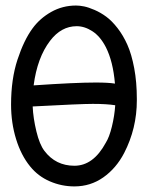

<svg xmlns="http://www.w3.org/2000/svg" viewBox="-20 -666 558 694"><path d="M140.6 -120.6Q181.2 -66.9 249 -66.9Q317.4 -66.9 362.3 -149.9Q375 -169.9 384.5 -208.7Q394 -247.6 396.5 -285.6Q365.7 -290.5 315.4 -290.5Q271.5 -290.5 98.1 -281.2Q100.1 -238.3 111.6 -190.9Q123 -143.6 140.6 -120.6ZM254.9 -646Q268.1 -646 283.9 -642.8Q299.8 -639.6 321.8 -630.1Q343.8 -620.6 364 -605.7Q384.3 -590.8 404.8 -564.5Q425.3 -538.1 440.4 -504.2Q455.6 -470.2 465.1 -419.7Q474.6 -369.1 474.6 -308.6V-303.2Q474.6 -201.7 428.7 -112.8Q399.9 -57.6 353.5 -24.9Q307.1 7.8 249 7.8Q202.6 7.8 160.2 -10.5Q117.7 -28.8 88.9 -64.5Q56.2 -104.5 38.1 -163.3Q20 -222.2 20 -288.1Q20 -379.9 43.2 -450.4Q66.4 -521 97.7 -563.5Q124 -599.6 165 -622.8Q206.1 -646 254.9 -646ZM395.5 -363.8Q388.7 -443.8 362.8 -495.1Q342.8 -534.2 314.5 -552.7Q286.1 -571.3 257.3 -571.3Q201.2 -571.3 161.1 -518.6Q114.7 -458 101.6 -357.4Q251.5 -367.7 325.7 -367.7Q372.1 -367.7 395.5 -363.8Z"/></svg>

Font: FantasqueSansM Nerd Font
Style: Regular
Weight: 400
Monospace: yes
Designer: Jany Belluz
Version: Version 1.8.0 ; ttfautohint (v1.8.2);Nerd Fonts 3.4.0